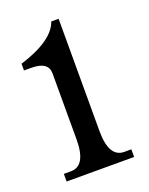

<svg xmlns="http://www.w3.org/2000/svg" viewBox="-98 -522 447 577"><g transform="rotate(-20 125.5 -234.0)"><path d="M160.2 -108.9Q160.2 -24.4 209 -24.4H231.4V0H15.6V-24.4H38.1Q86.9 -24.4 86.9 -108.9V-319.8Q86.9 -357.4 32.7 -357.4H9.3V-378.9Q117.7 -412.6 136.7 -467.8H160.2Z"/></g></svg>

Font: Daray
Style: Regular
Weight: 400
Designer: Maxim Raikov
Foundry: Maxim Raikov
Version: Version 1.00 May 24, 2021, initial release